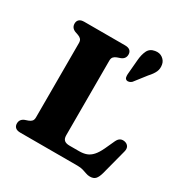

<svg xmlns="http://www.w3.org/2000/svg" viewBox="-178 -894 1003 1050"><g transform="rotate(30 324.0 -369.5)"><path d="M359 -628 337.5 -620.5Q325 -616 317.8 -608Q310.5 -600 310.5 -584.5V-113.5Q310.5 -91.5 321.5 -82.2Q332.5 -73 354 -73H415Q441.5 -73 461.2 -80.2Q481 -87.5 497.5 -105.8Q514 -124 529.5 -157L557.5 -218Q566 -235.5 577.8 -241.2Q589.5 -247 605.5 -243.5Q621.5 -239.5 628.8 -227Q636 -214.5 630.5 -194.5L588.5 -34Q581 -7 569.5 5.5Q558 18 535 18Q522 18 509.8 13.5Q497.5 9 482.5 4.5Q467.5 0 446 0H86Q65 0 54.8 -9.2Q44.5 -18.5 44.5 -34.5Q44.5 -61 70.5 -72L92 -79.5Q104.5 -84 111.5 -92Q118.5 -100 118.5 -115.5V-584.5Q118.5 -600 111.5 -608Q104.5 -616 92 -620.5L70.5 -628Q44.5 -639 44.5 -665.5Q44.5 -681.5 54.8 -690.8Q65 -700 86 -700H343.5Q364.5 -700 374.8 -690.8Q385 -681.5 385 -665.5Q385 -639 359 -628ZM442.5 -662.5Q445.5 -700 457.8 -725.2Q470 -750.5 501 -755.5Q528.5 -760.5 548 -746Q567.5 -731.5 571 -709.5Q575.5 -685.5 566.5 -665.2Q557.5 -645 535 -620.5L478.5 -548Q472 -541.5 462.8 -538.5Q453.5 -535.5 446 -538.5Q437.5 -543 435.8 -551.5Q434 -560 434.5 -570Z"/></g></svg>

Font: Fraunces 28pt Soft Wonky
Style: Bold
Weight: 700
Version: Version 1.000;[b76b70a41]